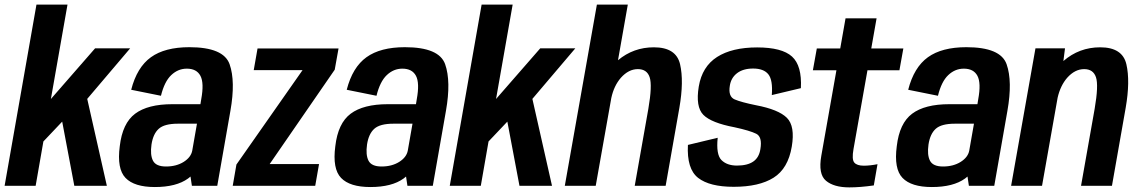

<svg xmlns="http://www.w3.org/2000/svg" viewBox="-40 -805 4930 832"><path d="M-20 0 118 -785H252.5L180.5 -376L372 -595.5H524L338 -376.5L423 0H282L229.5 -278L148 -192L114.5 0Z M791.5 0 785.5 -40Q780.5 -36 775 -31.5Q724 5.5 631 5.5Q542 5.5 504 -34Q466 -73.5 479 -171.5Q490.5 -271 545.5 -312.2Q600.5 -353.5 707 -353.5H828.5L832 -375Q845 -445.5 828.5 -476.5Q812 -507.5 769.5 -507.5Q731.5 -507.5 702 -479.5Q672.5 -451.5 657.5 -390L528.5 -416Q553.5 -513.5 614 -557Q674.5 -600.5 780.5 -600.5Q929 -600.5 955 -526.5Q981 -452.5 958.5 -325L901.5 0ZM793 -152 813.5 -269H731Q672.5 -269 648 -247Q623.5 -225 616.5 -179Q610 -133.5 623 -108.5Q636 -83.5 679.5 -83.5Q724 -83.5 756 -103.5Q787.5 -123.5 793 -152Z M968.5 0 984.5 -92 1271 -501H1059.5L1076 -595H1427L1410.5 -503L1128.5 -94H1342.5L1326 0Z M1725.5 0 1719.5 -40Q1714.5 -36 1709 -31.5Q1658 5.5 1565 5.5Q1476 5.5 1438 -34Q1400 -73.5 1413 -171.5Q1424.5 -271 1479.5 -312.2Q1534.5 -353.5 1641 -353.5H1762.5L1766 -375Q1779 -445.5 1762.5 -476.5Q1746 -507.5 1703.5 -507.5Q1665.5 -507.5 1636 -479.5Q1606.5 -451.5 1591.5 -390L1462.5 -416Q1487.5 -513.5 1548 -557Q1608.5 -600.5 1714.5 -600.5Q1863 -600.5 1889 -526.5Q1915 -452.5 1892.5 -325L1835.5 0ZM1727 -152 1747.5 -269H1665Q1606.5 -269 1582 -247Q1557.5 -225 1550.5 -179Q1544 -133.5 1557 -108.5Q1570 -83.5 1613.5 -83.5Q1658 -83.5 1690 -103.5Q1721.5 -123.5 1727 -152Z M1909 0 2047 -785H2181.5L2109.5 -376L2301 -595.5H2453L2267 -376.5L2352 0H2211L2158.5 -278L2077 -192L2043.5 0Z M2407.5 0 2546.5 -785H2680.5L2638 -544Q2705 -600 2793.5 -600Q2890 -600 2907 -526.5Q2924 -453 2904 -338L2844.5 0H2710.5L2769.5 -333.5Q2787 -435 2775.2 -470.2Q2763.5 -505.5 2724 -505.5Q2684 -505.5 2650.5 -468Q2620.5 -433.5 2609 -380.5L2541.5 0Z M3139.5 4.5Q3035 4.5 2985.2 -34.2Q2935.5 -73 2941 -177L3070 -208Q3062.5 -135.5 3086.2 -111.5Q3110 -87.5 3153.5 -87.5Q3199 -87.5 3224.2 -105Q3249.5 -122.5 3255 -159Q3264 -212 3236.8 -225.5Q3209.5 -239 3143 -253.5Q3042.5 -272.5 3008 -307.2Q2973.5 -342 2988 -430Q3002.5 -516.5 3067.2 -558Q3132 -599.5 3241 -599.5Q3348.5 -599.5 3392 -560Q3435.5 -520.5 3430.5 -423L3304.5 -393Q3309.5 -458 3289.5 -483Q3269.5 -508 3223.5 -508Q3180 -508 3153.8 -487.8Q3127.5 -467.5 3122.5 -433Q3115 -386.5 3143.5 -374.2Q3172 -362 3236 -349Q3333.5 -330.5 3369.8 -294.5Q3406 -258.5 3391 -169.5Q3375 -74.5 3312.2 -35Q3249.5 4.5 3139.5 4.5Z M3640.5 7Q3573.5 7 3539.2 -21.8Q3505 -50.5 3519 -130L3584.5 -500.5H3482.5L3499.5 -595H3601L3624 -725.5H3758.5L3735.5 -595H3874.5L3857.5 -500.5H3719L3658.5 -159Q3650.5 -114 3662 -100.5Q3673.5 -87 3703 -87Q3729.5 -87 3762.5 -93.5L3746.5 -1.5Q3687.5 7 3640.5 7Z M4158.5 0 4152.5 -40Q4147.5 -36 4142 -31.5Q4091 5.5 3998 5.5Q3909 5.5 3871 -34Q3833 -73.5 3846 -171.5Q3857.5 -271 3912.5 -312.2Q3967.5 -353.5 4074 -353.5H4195.5L4199 -375Q4212 -445.5 4195.5 -476.5Q4179 -507.5 4136.5 -507.5Q4098.5 -507.5 4069 -479.5Q4039.5 -451.5 4024.5 -390L3895.5 -416Q3920.5 -513.5 3981 -557Q4041.5 -600.5 4147.5 -600.5Q4296 -600.5 4322 -526.5Q4348 -452.5 4325.5 -325L4268.5 0ZM4160 -152 4180.5 -269H4098Q4039.5 -269 4015 -247Q3990.5 -225 3983.5 -179Q3977 -133.5 3990 -108.5Q4003 -83.5 4046.5 -83.5Q4091 -83.5 4123 -103.5Q4154.5 -123.5 4160 -152Z M4341.5 0 4447 -595.5H4575L4568 -540.5Q4636.5 -600 4727.5 -600Q4824 -600 4841 -526.5Q4858 -453 4838 -338L4778.5 0H4644.5L4703.5 -333.5Q4721 -435 4709.2 -470.2Q4697.5 -505.5 4658 -505.5Q4618 -505.5 4584.5 -468Q4555 -434 4543 -381.5L4475.5 0Z"/></svg>

Font: Anybody SemiBold
Style: Italic
Weight: 600
Italic angle: -10°
Designer: Tyler Finck
Foundry: Etcetera Type Company
Version: Version 1.010; ttfautohint (v1.8.3) -l 8 -r 50 -G 200 -x 14 